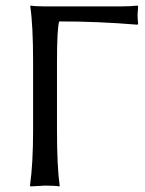

<svg xmlns="http://www.w3.org/2000/svg" viewBox="-20 -668 521 691"><path d="M185.1 -444.8V-200.2Q185.1 -66.4 194.8 0L193.8 2.9Q176.8 0 142.1 0Q142.1 0 89.8 2.9L87.9 0Q99.1 -78.1 99.1 -200.2V-444.8Q99.1 -577.6 88.9 -645L89.8 -647.9Q107.9 -645 142.1 -645H415Q451.2 -645 475.1 -647.9L477.1 -645Q475.1 -617.2 475.1 -616.2Q475.1 -599.1 477.1 -583L475.1 -579.1Q327.1 -591.3 192.9 -590.8Q185.1 -564 185.1 -444.8Z"/></svg>

Font: Biolilbert
Style: Regular
Weight: 400
Designer: Philipp H. Poll
Foundry: Philipp H. Poll
Version: Version 1.1.0